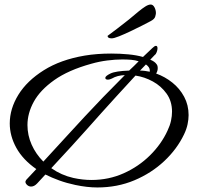

<svg xmlns="http://www.w3.org/2000/svg" viewBox="-20 -788 870 846"><path d="M409 38Q364 38 312 27Q274 19 241 7Q208 -5 180 -19L144 20Q131 34 117 34Q107 34 99.5 27Q92 20 92 13Q92 10 96 4L140 -43Q81 -84 52 -136.5Q23 -189 23 -244Q23 -309 61 -370.5Q99 -432 173 -478.5Q247 -525 353 -543Q407 -552 470 -552Q509 -552 545.5 -548.5Q582 -545 610 -537L650 -575Q661 -586 667 -586Q674 -586 674 -575Q674 -568 670.5 -558.5Q667 -549 662 -546L642 -525Q652 -521 659 -516Q666 -511 670 -505Q675 -499 675 -488Q675 -475 668 -464Q707 -450 739.5 -424Q772 -398 791.5 -361.5Q811 -325 811 -281Q811 -262 806.5 -240.5Q802 -219 791 -196Q760 -131 703.5 -78Q647 -25 572 6.5Q497 38 409 38ZM171 -76Q228 -138 271.5 -185.5Q315 -233 353.5 -274.5Q392 -316 434 -359.5Q476 -403 530 -457Q497 -456 473 -442Q463 -437 456 -437Q444 -437 444 -445Q444 -453 466.5 -464Q489 -475 549 -477Q560 -487 570.5 -497.5Q581 -508 591 -518Q576 -523 558 -524.5Q540 -526 519 -526Q488 -526 452.5 -521.5Q417 -517 382 -507Q281 -479 219 -435Q157 -391 129 -340Q101 -289 101 -237Q101 -192 119.5 -150.5Q138 -109 171 -76ZM640 -478Q640 -492 623 -504L597 -477Q608 -477 619 -475.5Q630 -474 640 -472ZM383 5Q459 5 525 -24.5Q591 -54 641 -103.5Q691 -153 718 -212Q729 -235 733.5 -256Q738 -277 738 -296Q738 -342 714 -375.5Q690 -409 653.5 -429Q617 -449 577 -455Q529 -403 493 -363.5Q457 -324 426.5 -290Q396 -256 365 -221Q334 -186 296 -144.5Q258 -103 206 -47Q250 -16 303 -4Q344 5 383 5ZM472 -619Q454 -619 454 -630Q473 -644 498 -663Q523 -682 548 -702Q573 -722 590 -737Q607 -751 620.5 -759.5Q634 -768 644 -768Q654 -768 660.5 -756Q667 -744 667 -730Q667 -726 664 -715Q661 -704 644 -695Q631 -688 606.5 -675.5Q582 -663 554.5 -650Q527 -637 504.5 -628Q482 -619 472 -619Z"/></svg>

Font: Grechen Fuemen
Style: Regular
Weight: 400
Designer: Robert E. Leuschke
Foundry: Robert E. Leuschke
Version: Version 1.010; ttfautohint (v1.8.3)